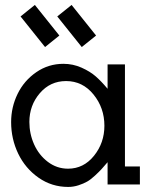

<svg xmlns="http://www.w3.org/2000/svg" viewBox="-20 -736 627 766"><path d="M216.8 -594.2 159.7 -548.3 62 -670.4 119.1 -716.3ZM363.3 -594.2 306.2 -548.3 208.5 -670.4 265.6 -716.3ZM24.4 -249Q24.4 -308.6 50.3 -361.6Q76.2 -414.6 124.8 -448Q173.3 -481.4 232.9 -481.4Q271 -481.4 305.4 -466.1Q339.8 -450.7 362.3 -430.9Q384.8 -411.1 409.2 -381.8V-479H478.5V-71.8H538.1V0H409.2V-88.9Q393.1 -70.3 384.8 -61Q376.5 -51.8 359.1 -35.6Q341.8 -19.5 327.6 -11.5Q313.5 -3.4 293.2 3.2Q272.9 9.8 252 9.8Q186.5 9.8 133.8 -27.1Q81.1 -64 52.7 -122.8Q24.4 -181.6 24.4 -249ZM251.5 -63Q313.5 -63 355 -114.5Q396.5 -166 396.5 -234.4Q396.5 -305.7 353 -359.1Q309.6 -412.6 243.7 -412.6Q180.2 -412.6 138.7 -364Q97.2 -315.4 97.2 -249.5Q97.2 -202.1 116.2 -159.7Q135.3 -117.2 171.1 -90.1Q207 -63 251.5 -63Z"/></svg>

Font: Eligible
Style: Regular
Weight: 500
Version: Version 1.1